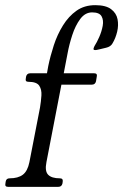

<svg xmlns="http://www.w3.org/2000/svg" viewBox="-42 -724 477 744"><path d="M145 -468Q153 -507 166.5 -548.5Q180 -590 202 -625.5Q224 -661 254.5 -682.5Q285 -704 327 -704Q368 -704 388.5 -688.5Q409 -673 413.5 -649.5Q418 -626 412 -601Q406 -576 394 -556Q387 -543 369 -539Q352 -535 344 -533Q336 -531 332.5 -530.5Q329 -530 327 -530Q319 -530 320.5 -536Q322 -542 325 -547Q333 -559 342.5 -580.5Q352 -602 356 -624Q360 -646 351.5 -661Q343 -676 315 -676Q288 -676 269 -650.5Q250 -625 238 -588Q226 -551 220 -518L205 -440H323Q336 -440 333 -427L330 -409Q327 -396 314 -396H196L138 -96Q131 -61 144.5 -47Q158 -33 190 -33Q203 -33 201 -20L200 -13Q197 0 184 0H-11Q-24 0 -21 -13L-20 -20Q-18 -33 -5 -33Q28 -33 46.5 -47Q65 -61 72 -96L113 -307Q117 -331 118.5 -354Q120 -377 110 -392Q100 -407 68 -407Q55 -407 58 -420L59 -427Q62 -440 75 -440H140Z"/></svg>

Font: Young Serif Light
Style: Italic
Weight: 300
Italic angle: -10.979°
Designer: Bastien Sozeau
Foundry: NBR — Bastien Sozeau
Version: Version 5.001